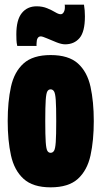

<svg xmlns="http://www.w3.org/2000/svg" viewBox="-20 -793 435 823"><path d="M13 -274Q13 -357 27 -421Q41 -485 81 -521Q121 -557 197 -557Q274 -557 314 -521Q354 -485 368 -421Q382 -357 382 -274Q382 -191 368 -127Q354 -63 314 -26.5Q274 10 197 10Q121 10 81 -26.5Q41 -63 27 -127Q13 -191 13 -274ZM174 -274Q174 -213 176 -184Q178 -155 183 -146.5Q188 -138 197 -138Q206 -138 211.5 -146.5Q217 -155 219 -184Q221 -213 221 -274Q221 -336 219 -364.5Q217 -393 211.5 -401.5Q206 -410 197 -410Q188 -410 183 -401.5Q178 -393 176 -364.5Q174 -336 174 -274ZM54 -596Q51 -609 50.5 -622Q50 -635 50 -646Q50 -708 73.5 -737Q97 -766 137 -766Q162 -766 182.5 -757.5Q203 -749 217 -740.5Q231 -732 240 -732Q248 -732 253 -740.5Q258 -749 258 -760Q258 -762 258 -766.5Q258 -771 257 -773H340Q344 -749 344 -723Q344 -657 321 -630Q298 -603 259 -603Q244 -603 222.5 -611.5Q201 -620 181.5 -628.5Q162 -637 155 -637Q146 -637 141.5 -629.5Q137 -622 137 -611Q137 -607 136.5 -603Q136 -599 137 -596Z"/></svg>

Font: Georama ExtraCondensed ExtraBold
Style: Regular
Weight: 800
Width: 2
Designer: Jean-Baptiste Levee
Foundry: Production Type
Version: Version 1.000